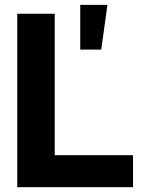

<svg xmlns="http://www.w3.org/2000/svg" viewBox="-20 -785 599 805"><path d="M52.3 -727.5H209.4V-134.4H537.7V0H52.3ZM316.4 -764.6H430.5L404.5 -577.1H316.4Z"/></svg>

Font: Intratopia Thin
Style: Regular
Weight: 100
Designer: Rasmus Andersson
Foundry: rsms
Version: Version 3.000;Glyphs 3.2.3 (3260)